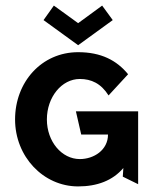

<svg xmlns="http://www.w3.org/2000/svg" viewBox="-20 -660 550 688"><path d="M475 -261H252L271 -178H367C367 -122 316 -90 266 -90C201 -90 148 -153 148 -232C148 -312 201 -377 266 -377C307 -377 342 -361 369 -318L439 -394C398 -444 342 -473 260 -473C129 -473 34 -366 34 -232C34 -99 135 8 260 8C328 8 384 -13 422 -58L420 -27L475 0ZM384 -588 346 -640 260 -577 173 -640 136 -588 260 -498Z"/></svg>

Font: Hussar Tani
Style: Bold
Weight: 700
Foundry: Cannot Into Space Fonts
Version: Version 0.92